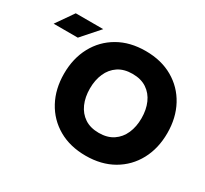

<svg xmlns="http://www.w3.org/2000/svg" viewBox="-150 -958 1278 1195"><g transform="rotate(30 489.0 -361.0)"><path d="M211.4 -361.3Q211.4 -471.2 257.3 -556.2Q303.2 -641.1 386.7 -689.2Q470.2 -737.3 582.5 -737.3Q694.8 -737.3 778.3 -689.2Q861.8 -641.1 907.7 -556.2Q953.6 -471.2 953.6 -361.3Q953.6 -251.5 907.7 -166.5Q861.8 -81.5 778.3 -33.4Q694.8 14.6 582.5 14.6Q470.2 14.6 386.7 -33.4Q303.2 -81.5 257.3 -166.5Q211.4 -251.5 211.4 -361.3ZM397 -361.3Q397 -300.3 418 -252.4Q439 -204.6 480.2 -177Q521.5 -149.4 582.5 -149.4Q643.6 -149.4 684.8 -177Q726.1 -204.6 747.1 -252.4Q768.1 -300.3 768.1 -361.3Q768.1 -422.4 747.1 -470.2Q726.1 -518.1 684.8 -545.7Q643.6 -573.2 582.5 -573.2Q521.5 -573.2 480.2 -545.7Q439 -518.1 418 -470.2Q397 -422.4 397 -361.3ZM173.8 -597.7H0L86.9 -722.7H284.2Z"/></g></svg>

Font: Giphurs Black
Style: Regular
Weight: 900
Version: Version 0.920; ttfautohint (v1.8.4.7-5d5b)